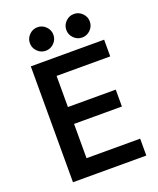

<svg xmlns="http://www.w3.org/2000/svg" viewBox="-162 -993 898 1090"><g transform="rotate(-20 287.5 -448.0)"><path d="M87 -700H530V-599H206V-411H495V-309H206V-102H530V0H87ZM198 -754Q169 -754 148 -775Q127 -796 127 -825Q127 -854 148 -875Q169 -896 198 -896Q227 -896 248 -875Q269 -854 269 -825Q269 -796 248 -775Q227 -754 198 -754ZM418 -754Q389 -754 368 -775Q347 -796 347 -825Q347 -854 368 -875Q389 -896 418 -896Q447 -896 468 -875Q489 -854 489 -825Q489 -796 468 -775Q447 -754 418 -754Z"/></g></svg>

Font: Golos UI Medium
Style: Regular
Weight: 500
Designer: A.Korolkova, Vitaly Kuzmin
Foundry: ParaType Ltd
Version: Version 2.000